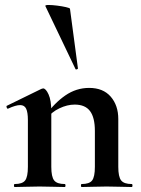

<svg xmlns="http://www.w3.org/2000/svg" viewBox="-20 -751 566 771"><path d="M308 0Q305 0 305 -6Q305 -12 308 -12Q339 -12 350 -26.5Q361 -41 361 -81V-225Q361 -279 341.5 -305Q322 -331 280 -331Q250 -331 218.5 -316Q187 -301 168 -275L163 -287Q198 -337 242 -367.5Q286 -398 338 -398Q394 -398 424.5 -363Q455 -328 455 -273V-81Q455 -41 466.5 -26.5Q478 -12 509 -12Q512 -12 512 -6Q512 0 509 0Q489 0 463 -1Q437 -2 408 -2Q380 -2 354 -1Q328 0 308 0ZM39 0Q36 0 36 -6Q36 -12 39 -12Q70 -12 81 -26.5Q92 -41 92 -81V-269Q92 -300 85 -314.5Q78 -329 61 -329Q52 -329 40 -325.5Q28 -322 13 -315Q9 -313 7 -319Q5 -325 7 -326L146 -394Q152 -396 153 -396Q164 -396 175 -372Q186 -348 186 -303V-81Q186 -41 197.5 -26.5Q209 -12 240 -12Q243 -12 243 -6Q243 0 240 0Q220 0 194 -1Q168 -2 139 -2Q111 -2 85 -1Q59 0 39 0ZM162 -727Q161 -731 175 -731Q189 -731 209 -728.5Q229 -726 244.5 -722.5Q260 -719 261 -716L293 -476Q293 -474 288.5 -472.5Q284 -471 283 -474Z"/></svg>

Font: Cormorant Light
Style: Bold
Weight: 700
Version: Version 4.000